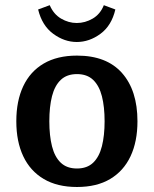

<svg xmlns="http://www.w3.org/2000/svg" viewBox="-20 -726 608 759"><path d="M284.3 13.2Q206.4 13.2 152.8 -18.5Q99.3 -50.3 71.9 -108.4Q44.5 -166.5 44.5 -246.6Q44.5 -327.1 71.9 -385.2Q99.3 -443.4 152.8 -474.8Q206.4 -506.2 284.3 -506.2Q401.5 -506.2 462.4 -437.3Q523.4 -368.4 523.4 -246.6Q523.4 -166.5 496 -108.2Q468.5 -49.9 415.5 -18.4Q362.5 13.2 284.3 13.2ZM284.3 -59.9Q324.3 -59.9 348.3 -82.9Q372.3 -105.9 382.9 -148Q393.5 -190 393.5 -246.6Q393.5 -303.6 382.9 -345.4Q372.3 -387.1 348.3 -410.1Q324.3 -433.1 284.3 -433.1Q244.3 -433.1 220.3 -410.3Q196.3 -387.5 185.6 -345.7Q175 -304 175 -246.6Q175 -189.6 185.6 -147.6Q196.3 -105.5 220.3 -82.7Q244.3 -59.9 284.3 -59.9ZM130.7 -688.5 176.6 -705.5Q191.7 -670 221.4 -652.5Q251.1 -635.1 283.5 -635.1Q316.4 -635.1 346.4 -652.5Q376.4 -670 390.5 -705.5L436 -688.5Q421.1 -624.7 377.2 -592.4Q333.3 -560 283.5 -560Q234.5 -560 190.4 -592.4Q146.3 -624.7 130.7 -688.5Z"/></svg>

Font: Andada Pro
Style: Regular
Weight: 400
Designer: Carolina Giovagnoli
Foundry: Huerta Tipografica
Version: Version 3.003